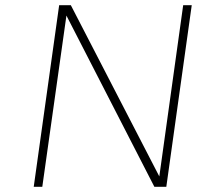

<svg xmlns="http://www.w3.org/2000/svg" viewBox="-20 -720 771 740"><path d="M686 -700H719L621 0H575L236 -660L143 0H110L208 -700H253L594 -40Z"/></svg>

Font: Fivo Sans Thin
Style: Regular
Weight: 250
Foundry: Alexander Slobzheninov
Version: 1.0